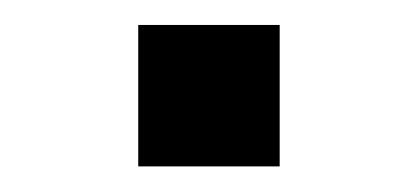

<svg xmlns="http://www.w3.org/2000/svg" viewBox="-20 -130 326 150"><path d="M88 0V-110.5H198.5V0Z"/></svg>

Font: Vela Sans SemBd
Style: Regular
Weight: 600
Designer: Principal design: Mikhail Sharanda - project Manrope.
Design modification: Ravid Balaliev
Foundry: Mikhail Sharanda
Version: Version 1.001